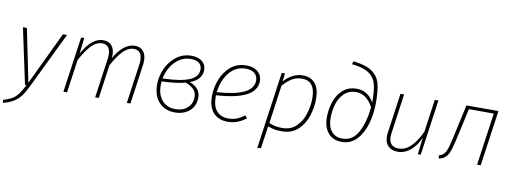

<svg xmlns="http://www.w3.org/2000/svg" viewBox="-78 -1154 4726 1768"><g transform="rotate(10 2285.0 -270.0)"><path d="M215 3Q186 64 158 100Q130 136 92 159.5Q54 183 -5 198L-8 170Q46 155 77.5 135Q109 115 130.5 85Q152 55 181 0H167L56 -520H93L194 -25L430 -520H468Z M1208 -409Q1208 -390 1205 -369L1153 0H1119L1171 -367Q1174 -388 1174 -406Q1174 -454 1154 -477.5Q1134 -501 1098 -501Q1045 -501 997 -452Q949 -403 901 -313L857 0H823L875 -367Q878 -388 878 -406Q878 -454 858 -477.5Q838 -501 801 -501Q748 -501 700 -451Q652 -401 604 -310L560 0H526L600 -520H629L612 -371Q653 -448 702 -489.5Q751 -531 806 -531Q857 -531 885 -499Q913 -467 913 -409Q913 -401 911 -381Q951 -453 1000 -492Q1049 -531 1102 -531Q1152 -531 1180 -499Q1208 -467 1208 -409Z M1768 -422Q1768 -330 1656 -289Q1702 -275 1730.5 -241.5Q1759 -208 1759 -161Q1759 -107 1733 -68Q1707 -29 1664 -9.5Q1621 10 1570 10Q1477 10 1420.5 -49.5Q1364 -109 1364 -216Q1364 -291 1396.5 -364Q1429 -437 1490 -484Q1551 -531 1631 -531Q1693 -531 1730.5 -501.5Q1768 -472 1768 -422ZM1404 -279Q1570 -283 1652 -317Q1734 -351 1734 -421Q1734 -459 1707 -480Q1680 -501 1631 -501Q1572 -501 1525 -470.5Q1478 -440 1447 -389.5Q1416 -339 1404 -279ZM1400 -251Q1398 -227 1398 -216Q1398 -124 1444.5 -72.5Q1491 -21 1570 -21Q1637 -21 1680.5 -59.5Q1724 -98 1724 -160Q1724 -207 1695 -234.5Q1666 -262 1621 -278Q1538 -255 1400 -251Z M1915 -212V-198Q1915 -109 1954.5 -65Q1994 -21 2063 -21Q2106 -21 2140 -34Q2174 -47 2215 -76L2233 -51Q2191 -20 2150.5 -5Q2110 10 2062 10Q1976 10 1928 -43.5Q1880 -97 1880 -197Q1880 -276 1909.5 -353Q1939 -430 1998.5 -480.5Q2058 -531 2145 -531Q2212 -531 2251.5 -497.5Q2291 -464 2291 -410Q2291 -234 1915 -212ZM1917 -241Q2087 -252 2171.5 -293.5Q2256 -335 2256 -409Q2256 -450 2227.5 -475.5Q2199 -501 2145 -501Q2077 -501 2028 -463Q1979 -425 1952 -366Q1925 -307 1917 -241Z M2476 -520H2506L2498 -445Q2579 -531 2672 -531Q2748 -531 2788.5 -481.5Q2829 -432 2829 -339Q2829 -259 2803.5 -179Q2778 -99 2719.5 -44.5Q2661 10 2567 10Q2531 10 2501 4.5Q2471 -1 2438 -13L2408 196L2374 200ZM2794 -339Q2794 -500 2671 -500Q2618 -500 2577 -475.5Q2536 -451 2494 -403L2444 -45Q2472 -33 2500.5 -27Q2529 -21 2567 -21Q2649 -21 2700 -72Q2751 -123 2772.5 -196Q2794 -269 2794 -339Z M2956 -188Q2956 -265 2979.5 -335.5Q3003 -406 3054 -451Q3105 -496 3182 -496Q3287 -496 3344 -395V-403Q3344 -508 3328 -568Q3312 -628 3259.5 -664Q3207 -700 3099 -711L3108 -740Q3225 -726 3283 -686.5Q3341 -647 3359.5 -581.5Q3378 -516 3378 -402Q3378 -296 3351 -202Q3324 -108 3268 -49Q3212 10 3129 10Q3046 10 3001 -44.5Q2956 -99 2956 -188ZM3341 -351Q3311 -407 3271 -436Q3231 -465 3184 -465Q3117 -465 3073.5 -425Q3030 -385 3010.5 -322Q2991 -259 2991 -188Q2991 -111 3027 -66Q3063 -21 3129 -21Q3225 -21 3275.5 -113Q3326 -205 3341 -351Z M3531 -115Q3531 -132 3534 -150L3586 -520H3620L3568 -150Q3565 -132 3565 -116Q3565 -68 3588.5 -44.5Q3612 -21 3656 -21Q3719 -21 3771.5 -73.5Q3824 -126 3864 -216L3907 -520H3941L3867 0H3840L3859 -158Q3826 -82 3772 -36Q3718 10 3652 10Q3595 10 3563 -22.5Q3531 -55 3531 -115Z M4428 0H4394L4464 -490H4231L4187 -290Q4158 -157 4143 -106.5Q4128 -56 4105.5 -30.5Q4083 -5 4038 7L4032 -23Q4065 -32 4082.5 -53.5Q4100 -75 4114 -124.5Q4128 -174 4153 -293L4203 -520H4502Z"/></g></svg>

Font: FiraGO UltraLight
Style: Italic
Weight: 200
Italic angle: -8°
Designer: bBox Type GmbH
Foundry: bBox Type GmbH
Version: Version 1.001